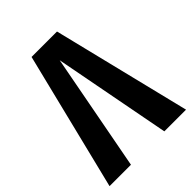

<svg xmlns="http://www.w3.org/2000/svg" viewBox="-203 -800 907 907"><g transform="rotate(-45 250.5 -346.0)"><path d="M336 -692 506 0H361L249 -587L138 0H-5L166 -692Z"/></g></svg>

Font: Fira Sans Extra Condensed SemiBold
Style: Regular
Weight: 600
Width: 1
Designer: Carrois Corporate & Edenspiekermann AG
Foundry: Carrois Corporate GbR & Edenspiekermann AG
Version: Version 4.203